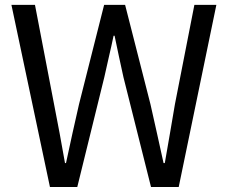

<svg xmlns="http://www.w3.org/2000/svg" viewBox="-20 -753 918 773"><path d="M181.1 0 26 -733.4H120.8L197.6 -333.6Q209.3 -275 220.2 -215.7Q231 -156.4 241.7 -96.4H245.7Q258.5 -156.4 271.6 -215.7Q284.8 -275 298.2 -333.6L399.2 -733.4H483.7L585.7 -333.6Q599.2 -275.4 612.1 -215.9Q625.1 -156.4 638.5 -96.4H643.5Q654.2 -156.4 664.2 -215.7Q674.3 -275 684.3 -333.6L762.6 -733.4H851.1L699.5 0H588L477 -442.3Q467.4 -485.9 458.7 -526.3Q450 -566.6 441.3 -609.2H437.3Q428.5 -566.6 418.9 -526.3Q409.2 -485.9 400 -442.3L291.1 0Z"/></svg>

Font: Shanggu Sans SC VF
Style: Regular
Weight: 250
Designer: GuiWonder
Version: Version 1.021